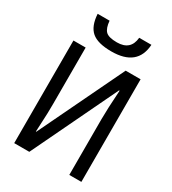

<svg xmlns="http://www.w3.org/2000/svg" viewBox="-219 -1041 1037 1157"><g transform="rotate(30 300.0 -463.0)"><path d="M66.9 -713.9H151.9V-323.2Q151.9 -253.9 148.4 -199.2L145 -126H147.9L430.2 -713.9H534.2V0H450.2V-387.2Q450.2 -455.6 459 -590.8H455.1L171.9 0H66.9ZM486.8 -926.3Q477.1 -771 296.9 -771Q201.7 -771 159.7 -807.1Q117.7 -843.3 112.8 -926.3H195.8Q199.7 -876.5 220.2 -855.7Q240.7 -835 298.8 -835Q393.6 -835 401.9 -926.3Z"/></g></svg>

Font: Droid Sans Mono
Style: Regular
Weight: 400
Monospace: yes
Foundry: Ascender Corporation
Version: Version 1.00 build 112